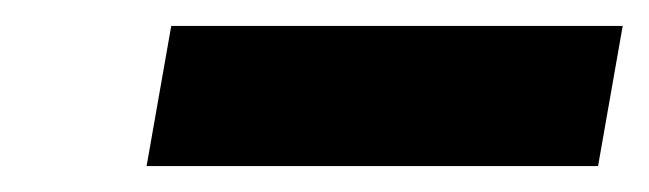

<svg xmlns="http://www.w3.org/2000/svg" viewBox="-20 -718 500 148"><path d="M441 -590H93L112 -698H460Z"/></svg>

Font: YamahaIndonesia935. App Black
Style: Italic
Weight: 900
Italic angle: -10°
Designer: Dalton Maag Ltd
Foundry: Dalton Maag Ltd
Version: Version 1.002; January 01, 2024; Regular/Italic